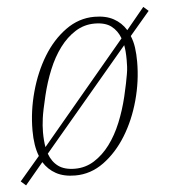

<svg xmlns="http://www.w3.org/2000/svg" viewBox="-54 -581 575 653"><g transform="rotate(-5 234.0 -254.0)"><path d="M-8 16 61 -65Q47 -100 47 -153Q47 -219 65 -284.5Q83 -350 115 -402.5Q147 -455 192 -487.5Q237 -520 290 -520Q329 -520 355.5 -505.5Q382 -491 398 -465L459 -539L476 -524L408 -444Q416 -425 419 -403Q422 -381 422 -355Q422 -289 404 -223.5Q386 -158 353.5 -105.5Q321 -53 276.5 -20.5Q232 12 179 12Q140 12 113.5 -2.5Q87 -17 71 -43L9 31ZM289 -497Q253 -497 223 -478Q193 -459 169.5 -427.5Q146 -396 129 -354.5Q112 -313 101 -267Q89 -217 85.5 -191.5Q82 -166 82 -144Q82 -130 83 -117Q84 -104 86 -93L376 -439Q366 -466 345.5 -481.5Q325 -497 289 -497ZM180 -11Q216 -11 246 -30Q276 -49 299.5 -80.5Q323 -112 340 -153.5Q357 -195 368 -241Q374 -266 377.5 -284Q381 -302 383.5 -316Q386 -330 386.5 -341.5Q387 -353 387 -364Q387 -395 383 -415L92 -70Q102 -42 123 -26.5Q144 -11 180 -11Z"/></g></svg>

Font: IBM Plex Serif ExtLt
Style: Italic
Weight: 200
Italic angle: -14°
Designer: Mike Abbink, Paul van der Laan, Pieter van Rosmalen
Foundry: Bold Monday
Version: Version 3.001